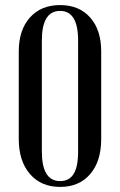

<svg xmlns="http://www.w3.org/2000/svg" viewBox="-20 -728 472 757"><path d="M54 -180V-525Q54 -610 98 -659Q142 -708 217 -708Q292 -708 335.5 -659Q379 -610 379 -525V-180Q379 -92 335.5 -41.5Q292 9 217 9Q142 9 98 -42Q54 -93 54 -180ZM145 -568V-131Q145 -14 217 -14Q253 -14 270.5 -42.5Q288 -71 288 -131V-568Q288 -685 217 -685Q145 -685 145 -568Z"/></svg>

Font: Moniqa SemBd Heading
Style: Regular
Weight: 600
Designer: Rajesh Rajput
Foundry: Rajesh Rajput
Version: Version 1.000